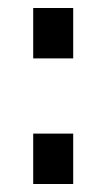

<svg xmlns="http://www.w3.org/2000/svg" viewBox="-20 -460 266 480"><path d="M63 -314V-440H163V-314ZM63 0V-126H163V0Z"/></svg>

Font: Cairo Play SemiBold
Style: Regular
Weight: 600
Designer: Mohamed Gaber, Accademia di Belle Arti di Urbino
Foundry: Kief Type Foundry, Accademia di Belle Arti di Urbino
Version: Version 3.130;gftools[0.9.24]